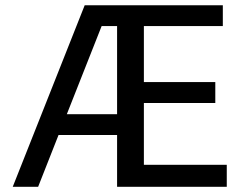

<svg xmlns="http://www.w3.org/2000/svg" viewBox="-20 -715 932 735"><path d="M28.8 0 304.2 -694.8H833V-615.2H530.8V-400.9H804.2V-320.8H530.8V-84H848.1V0H428.2V-198.2H204.1L126 0ZM235.8 -277.8H428.2V-615.2H369.1Z"/></svg>

Font: CMU Bright
Style: SemiBold
Weight: 600
Version: Version 0.7.0